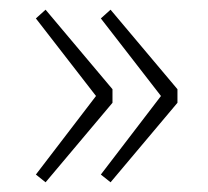

<svg xmlns="http://www.w3.org/2000/svg" viewBox="-20 -450 428 396"><path d="M74 -74 54 -90 178 -252 54 -412 74 -430 212 -266V-238ZM208 -74 188 -90 312 -252 188 -412 208 -430 346 -266V-238Z"/></svg>

Font: Source Sans 3
Style: Regular
Weight: 200
Designer: Paul D. Hunt
Foundry: Adobe
Version: Version 3.046;hotconv 1.0.118;makeotfexe 2.5.65603